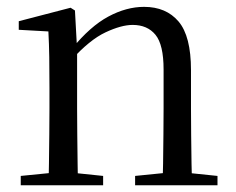

<svg xmlns="http://www.w3.org/2000/svg" viewBox="-20 -551 701 571"><path d="M41.7 0V-27.8L150.4 -38.6H182.8L286.7 -27.8V0ZM123.9 0Q125.1 -24.4 125.6 -65.3Q126.1 -106.3 126.6 -150.7Q127.1 -195.1 127.1 -228.5V-289.4Q127.1 -340.8 126.5 -380.8Q125.9 -420.7 123.9 -457.5L35.8 -462.4V-487.9L189.9 -528L202.9 -519.8L209.3 -403.1V-401.7V-228.5Q209.3 -195.1 209.8 -150.7Q210.3 -106.3 210.8 -65.3Q211.3 -24.4 212.3 0ZM381.8 0V-27.8L489.3 -38.6H522.3L626.8 -27.8V0ZM463.5 0Q464.5 -24.4 465 -64.8Q465.5 -105.3 466 -149.7Q466.5 -194.1 466.5 -228.5V-344.3Q466.5 -418.1 442.4 -447.5Q418.3 -476.9 374.6 -476.9Q340.9 -476.9 293.8 -454.8Q246.6 -432.7 192.2 -372.4L183.7 -406H193.8Q248.4 -472.9 302.1 -501.7Q355.9 -530.6 408.5 -530.6Q474 -530.6 511 -487.1Q548 -443.5 548 -342.4V-228.5Q548 -194.1 548.5 -149.7Q549 -105.3 549.6 -64.8Q550.2 -24.4 551.2 0Z"/></svg>

Font: Noto Serif KR ExtraLight
Style: Regular
Weight: 200
Designer: Ryoko NISHIZUKA 西塚涼子 (kana & ideographs); Frank Grießhammer (Latin, Greek & Cyrillic); Wenlong ZHANG 张文龙 (bopomofo); San
Foundry: Adobe
Version: Version 2.002-H1;hotconv 1.1.0;makeotfexe 2.6.0